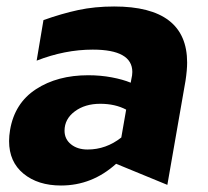

<svg xmlns="http://www.w3.org/2000/svg" viewBox="-20 -560 641 592"><path d="M250 -99Q219 -99 199 -115Q179 -131 179 -157Q179 -193 210.5 -216.5Q242 -240 289 -240Q335 -240 369 -222L354 -136Q307 -99 250 -99ZM557 -367Q557 -540 332 -540Q272 -540 221 -529Q170 -518 114 -498L93 -373Q180 -407 266 -407Q388 -407 388 -338Q388 -328 385 -316L383 -305Q359 -315 324.5 -321.5Q290 -328 252 -328Q157 -328 91 -285Q25 -242 11 -159Q8 -141 8 -125Q8 -61 52.5 -24.5Q97 12 168 12Q264 12 338 -55L496 10L552 -311Q557 -344 557 -367Z"/></svg>

Font: Geom ExtraBold
Style: Bold Italic
Weight: 800
Italic angle: -10°
Version: Version 1.102